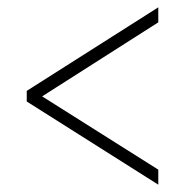

<svg xmlns="http://www.w3.org/2000/svg" viewBox="-20 -620 505 524"><path d="M412 -116 53 -343V-372L412 -600V-559L95 -357L412 -157Z"/></svg>

Font: Noto Serif Ethiopic Condensed ExtraLight
Style: Regular
Weight: 200
Width: 3
Designer: Monotype Design Team
Foundry: Monotype Imaging Inc.
Version: Version 2.102; ttfautohint (v1.8.4.7-5d5b)